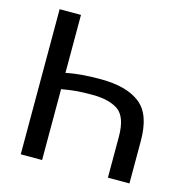

<svg xmlns="http://www.w3.org/2000/svg" viewBox="-108 -844 922 947"><g transform="rotate(15 352.5 -370.5)"><path d="M526 -208V0H636V-216C636 -308 614 -370 568 -406C522 -442 455 -460 366 -460C307 -460 248 -457 190 -445V-741H81V0H190V-362C205 -364 220 -367 235 -369C267 -373 305 -375 347 -375C406 -375 450 -363 480 -342C511 -319 526 -275 526 -208Z"/></g></svg>

Font: Cheyenne Sans Medium
Style: Regular
Weight: 500
Designer: The Public Sans project authors (U.S. Web Design System), Libre Franklin designed by Pablo Impallari and Rodrigo Fuenzal
Foundry: The Cheyenne Sans Project Authors
Version: Version 2.007